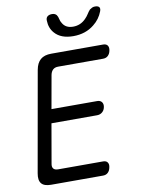

<svg xmlns="http://www.w3.org/2000/svg" viewBox="-101 -1018 802 1086"><g transform="rotate(-10 300.0 -475.0)"><path d="M179 -421H441Q459 -421 467.5 -410Q476 -399 473 -382Q470 -364 457.5 -353Q445 -342 427 -342H165L126 -118Q122 -99 130 -89Q138 -79 157 -79H415Q433 -79 440.5 -68Q448 -57 444 -40Q441 -22 430 -11Q419 0 401 0H103Q63 0 47.5 -19Q32 -38 39 -77L141 -653Q148 -692 170 -711Q192 -730 232 -730H530Q548 -730 555.5 -719Q563 -708 559 -690Q556 -673 545 -662Q534 -651 516 -651H258Q239 -651 228 -641Q217 -631 213 -612ZM240 -918Q239 -934 248.5 -942Q258 -950 275 -950Q284 -950 290.5 -947Q297 -944 301 -939Q308 -929 310.5 -915.5Q313 -902 321 -890Q339 -859 381 -859Q424 -859 454 -890Q466 -902 474 -915Q482 -928 491 -938Q498 -943 505 -946.5Q512 -950 522 -950Q539 -950 545.5 -942Q552 -934 546 -918Q530 -875 493 -846Q444 -806 373 -806Q302 -806 267 -846Q241 -875 240 -918Z"/></g></svg>

Font: Maple Mono NL Light
Style: Italic
Weight: 300
Italic angle: -10°
Monospace: yes
Designer: subframe7536
Version: Version 7.000